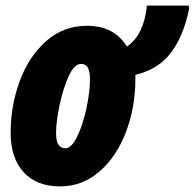

<svg xmlns="http://www.w3.org/2000/svg" viewBox="-20 -655 695 685"><path d="M18 -181Q18 -278 50.5 -366Q83 -454 145 -508.5Q207 -563 290 -563Q387 -563 433 -489Q465 -511 482.5 -549.5Q500 -588 504 -635H653L655 -625Q635 -526 589.5 -466.5Q544 -407 463 -388V-372Q463 -275 430.5 -187Q398 -99 336.5 -44.5Q275 10 194 10Q111 10 64.5 -40.5Q18 -91 18 -181ZM301 -372Q301 -400 293.5 -413.5Q286 -427 269 -427Q245 -427 225 -383Q205 -339 192.5 -279.5Q180 -220 180 -180Q180 -126 213 -126Q235 -126 255.5 -168Q276 -210 288.5 -269Q301 -328 301 -372Z"/></svg>

Font: Noto Sans UI CondBlack
Style: Italic
Weight: 900
Width: 3
Italic angle: -12°
Designer: Monotype Design Team
Foundry: Monotype Imaging Inc.
Version: Version 1.001